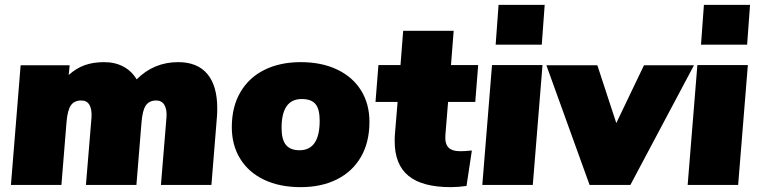

<svg xmlns="http://www.w3.org/2000/svg" viewBox="-20 -762 3125 791"><path d="M875 -316Q875 -295 874 -284L851 0H643L666 -280Q668 -312 657 -330Q646 -348 624 -348Q595 -348 581 -328Q567 -308 563 -258L542 0H334L357 -278Q359 -312 348.5 -330Q338 -348 315 -348Q286 -348 272 -328Q258 -308 254 -258L233 0H25L65 -493H267L263 -453Q294 -481 329 -493.5Q364 -506 409 -506Q454 -506 488.5 -487.5Q523 -469 543 -435Q614 -506 714 -506Q793 -506 834 -457.5Q875 -409 875 -316Z M935 -238Q935 -322 970.5 -382.5Q1006 -443 1070 -474.5Q1134 -506 1219 -506Q1305 -506 1369 -475.5Q1433 -445 1467.5 -389.5Q1502 -334 1502 -260Q1502 -176 1467 -115.5Q1432 -55 1368 -23Q1304 9 1219 9Q1132 9 1068 -21.5Q1004 -52 969.5 -108Q935 -164 935 -238ZM1297 -265Q1297 -312 1280 -333Q1263 -354 1223 -354Q1140 -354 1140 -235Q1140 -187 1158 -165Q1176 -143 1214 -143Q1297 -143 1297 -265Z M1815 -207Q1812 -172 1826.5 -155.5Q1841 -139 1877 -139Q1894 -139 1924 -142L1902 4Q1868 9 1837 9Q1720 9 1663 -37.5Q1606 -84 1606 -180Q1606 -199 1607 -209L1618 -342H1527L1539 -494H1630L1641 -635H1849L1838 -494H1950L1938 -342H1826Z M2007 -494H2215L2175 0H1967ZM2224 -742 2212 -578H2022L2034 -742Z M2839 -493 2577 0H2409L2231 -493H2441L2519 -255L2633 -493Z M2853 -494H3061L3021 0H2813ZM3070 -742 3058 -578H2868L2880 -742Z"/></svg>

Font: Nunito Sans Heavy Heavy
Style: Italic
Weight: 400
Italic angle: -4.541°
Designer: Vernon Adams
Foundry: Vernon Adams
Version: Version 2.002